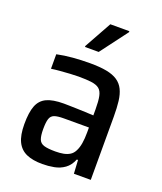

<svg xmlns="http://www.w3.org/2000/svg" viewBox="-136 -812 768 909"><g transform="rotate(20 248.0 -358.0)"><path d="M185 8Q137 8 105 -6Q73 -20 57 -52.5Q41 -85 41 -141Q41 -200 54 -233.5Q67 -267 98 -281.5Q129 -296 184 -296Q195 -296 212 -295.5Q229 -295 249.5 -294.5Q270 -294 292 -293Q314 -292 334 -291V-321Q334 -363 329 -387Q324 -411 310.5 -422Q297 -433 271.5 -436.5Q246 -440 206 -440Q188 -440 163.5 -438.5Q139 -437 114.5 -435Q90 -433 70 -430V-503Q107 -511 149.5 -514.5Q192 -518 235 -518Q285 -518 319 -511.5Q353 -505 374.5 -490.5Q396 -476 407.5 -452.5Q419 -429 423 -396Q427 -363 427 -319V0H342L338 -68H332Q319 -36 296 -19.5Q273 -3 244 2.5Q215 8 185 8ZM223 -69Q246 -69 264 -72.5Q282 -76 295.5 -84.5Q309 -93 317 -109Q326 -126 330 -150Q334 -174 334 -205V-230H208Q176 -230 160 -224Q144 -218 138.5 -200.5Q133 -183 133 -149Q133 -116 139.5 -98.5Q146 -81 165.5 -75Q185 -69 223 -69ZM186 -582V-587L262 -724H358V-719L255 -582Z"/></g></svg>

Font: Saira SemiCondensed Medium
Style: Regular
Weight: 500
Width: 4
Designer: Hector Gatti with collaboration of the Omnibus-Type team
Foundry: Omnibus-Type
Version: Version 1.101